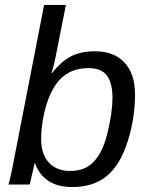

<svg xmlns="http://www.w3.org/2000/svg" viewBox="-20 -745 596 775"><path d="M363 -538Q441 -538 483 -492Q525 -446 525 -365Q525 -266 495 -173Q465 -79 411 -34.5Q357 10 272 10Q212 10 174.5 -15.5Q137 -41 121 -87H120L108 -35Q101 -2 99 0H14Q15 -3 18 -14Q21 -25 24 -40Q27 -55 31 -73Q35 -91 38 -109L158 -725H246L205 -518Q203 -507 199 -490Q195 -473 188 -450H190Q226 -496 265.5 -517Q305 -538 363 -538ZM338 -470Q290 -470 255.5 -450.5Q221 -431 197 -391Q172 -349 159 -291Q146 -233 146 -184Q146 -123 177 -89Q208 -55 263 -55Q324 -55 358 -92Q395 -130 414 -209Q434 -292 434 -350Q434 -410 411.5 -440Q389 -470 338 -470Z"/></svg>

Font: Libra Sans Modern
Style: Italic
Weight: 400
Italic angle: -12°
Foundry: Stefan Peev, Context Ltd
Version: Version 1.000